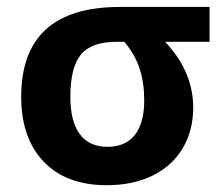

<svg xmlns="http://www.w3.org/2000/svg" viewBox="-20 -528 646 557"><path d="M540.5 -215.3Q540.5 -149.4 510 -97.9Q479.5 -46.4 422.6 -18.6Q365.7 9.3 289.6 9.3Q171.9 9.3 106.7 -59.1Q41.5 -127.4 41.5 -247.1Q41.5 -507.8 327.6 -507.8H587.9V-406.7H459Q540.5 -320.8 540.5 -215.3ZM184.1 -247.1Q184.1 -176.3 211.2 -139.2Q238.3 -102.1 291.5 -102.1Q344.2 -102.1 371.3 -136.7Q398.4 -171.4 398.4 -236.8Q398.4 -287.1 385.3 -328.1Q372.1 -369.1 340.8 -406.7H318.4Q245.1 -406.7 214.6 -369.6Q184.1 -332.5 184.1 -247.1Z"/></svg>

Font: Bpm'online Open Sans
Style: Bold
Weight: 700
Foundry: Ascender Corporation
Version: Version 1.10